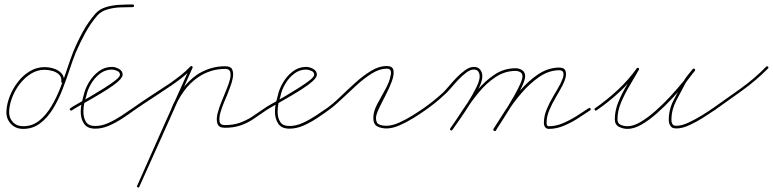

<svg xmlns="http://www.w3.org/2000/svg" viewBox="-20 -567 3466 861"><path d="M255 -201Q257 -221 245 -232.5Q233 -244 215 -249Q197 -254 180 -254Q147 -254 119 -236.5Q91 -219 69.5 -191.5Q48 -164 35.5 -132Q23 -100 21 -71Q19 -41 36.5 -21Q54 -1 84 -1Q125 -1 156 -26Q187 -51 210.5 -90.5Q234 -130 251.5 -175.5Q269 -221 283 -263.5Q297 -306 309 -336Q328 -382 352 -425.5Q376 -469 408 -506Q427 -527 456.5 -535.5Q486 -544 517.5 -545.5Q549 -547 575 -547Q581 -547 581 -541Q581 -535 575 -535Q552 -535 521.5 -534Q491 -533 462.5 -525Q434 -517 417 -498Q386 -462 362.5 -419Q339 -376 320 -332Q307 -300 292.5 -256Q278 -212 260 -165.5Q242 -119 217.5 -79Q193 -39 160 -14Q127 11 84 11Q49 11 27.5 -13Q6 -37 9 -72Q11 -103 24.5 -137Q38 -171 61 -200.5Q84 -230 114.5 -248Q145 -266 180 -266Q200 -266 221 -259.5Q242 -253 255.5 -238.5Q269 -224 267 -200Q267 -194 261 -194Q255 -195 255 -201Z M294 -74Q291 -78 296 -82Q305 -89 330.5 -103Q356 -117 387.5 -135.5Q419 -154 449 -173Q479 -192 498.5 -207.5Q518 -223 518 -232Q518 -244 504.5 -249.5Q491 -255 482 -255Q452 -255 428 -236.5Q404 -218 388 -190.5Q372 -163 367 -137Q367 -137 367 -137Q367 -137 367 -137Q367 -136 367 -136Q367 -136 367 -136Q361 -119 357.5 -102Q354 -85 354 -66Q354 -39 365.5 -20.5Q377 -2 407 -2Q436 -2 466 -15.5Q496 -29 524 -47.5Q552 -66 575 -82Q579 -85 583 -80Q586 -76 581 -72Q558 -55 529 -36Q500 -17 469 -3.5Q438 10 407 10Q372 10 357 -12Q342 -34 342 -66Q342 -86 346 -103.5Q350 -121 355 -140Q355 -140 355 -140Q355 -140 355 -139Q355 -139 355 -139Q355 -139 355 -139Q361 -168 378.5 -197.5Q396 -227 422.5 -247Q449 -267 482 -267Q497 -267 513.5 -258Q530 -249 530 -232Q530 -220 510.5 -202.5Q491 -185 461 -166Q431 -147 399 -128.5Q367 -110 340.5 -95Q314 -80 302 -72Q298 -69 294 -74Z M573 -74Q570 -78 575 -82Q616 -111 658.5 -138.5Q701 -166 743 -194Q767 -211 790 -229Q813 -247 834 -269Q838 -273 842 -269Q846 -265 842 -260Q821 -238 797.5 -219.5Q774 -201 749 -184Q708 -156 665.5 -128.5Q623 -101 581 -72Q577 -69 573 -74ZM843 -262Q784 -129 724.5 4Q665 137 605 270Q603 276 598 273Q592 271 595 266Q654 132 713.5 -1Q773 -134 833 -267Q835 -272 840 -270Q846 -268 843 -262ZM748 -79Q766 -124 794.5 -163.5Q823 -203 862 -231Q921 -270 990 -270Q1015 -270 1021.5 -255Q1028 -240 1024 -218Q1020 -196 1011.5 -175Q1003 -154 999 -142Q995 -132 985.5 -110Q976 -88 969 -64Q962 -40 964.5 -23Q967 -6 988 -6Q1026 -6 1055.5 -16.5Q1085 -27 1111 -44Q1137 -61 1167 -82Q1171 -85 1175 -80Q1178 -76 1173 -72Q1143 -51 1116 -33Q1089 -15 1058.5 -4.5Q1028 6 988 6Q961 6 955 -12.5Q949 -31 955.5 -57.5Q962 -84 972.5 -109Q983 -134 988 -147Q991 -155 998.5 -173Q1006 -191 1011 -210.5Q1016 -230 1012.5 -244Q1009 -258 990 -258Q924 -258 869 -221Q831 -195 803.5 -156.5Q776 -118 760 -75Q757 -69 752 -71Q746 -74 748 -79Z M1165 -74Q1162 -78 1167 -82Q1176 -89 1201.5 -103Q1227 -117 1258.5 -135.5Q1290 -154 1320 -173Q1350 -192 1369.5 -207.5Q1389 -223 1389 -232Q1389 -244 1375.5 -249.5Q1362 -255 1353 -255Q1323 -255 1299 -236.5Q1275 -218 1259 -190.5Q1243 -163 1238 -137Q1238 -137 1238 -137Q1238 -137 1238 -137Q1238 -136 1238 -136Q1238 -136 1238 -136Q1232 -119 1228.5 -102Q1225 -85 1225 -66Q1225 -39 1236.5 -20.5Q1248 -2 1278 -2Q1307 -2 1337 -15.5Q1367 -29 1395 -47.5Q1423 -66 1446 -82Q1450 -85 1454 -80Q1457 -76 1452 -72Q1429 -55 1400 -36Q1371 -17 1340 -3.5Q1309 10 1278 10Q1243 10 1228 -12Q1213 -34 1213 -66Q1213 -86 1217 -103.5Q1221 -121 1226 -140Q1226 -140 1226 -140Q1226 -140 1226 -139Q1226 -139 1226 -139Q1226 -139 1226 -139Q1232 -168 1249.5 -197.5Q1267 -227 1293.5 -247Q1320 -267 1353 -267Q1368 -267 1384.5 -258Q1401 -249 1401 -232Q1401 -220 1381.5 -202.5Q1362 -185 1332 -166Q1302 -147 1270 -128.5Q1238 -110 1211.5 -95Q1185 -80 1173 -72Q1169 -69 1165 -74Z M1446 -82Q1474 -102 1506.5 -133.5Q1539 -165 1574 -196.5Q1609 -228 1644.5 -249.5Q1680 -271 1714 -271Q1741 -271 1744.5 -251.5Q1748 -232 1737 -202Q1726 -172 1709 -139.5Q1692 -107 1679 -79.5Q1666 -52 1666 -38Q1666 -15 1680 -9Q1694 -3 1713 -3Q1738 -3 1769.5 -17Q1801 -31 1830.5 -49.5Q1860 -68 1880 -82Q1884 -85 1888 -80Q1891 -76 1886 -72Q1865 -57 1834.5 -38Q1804 -19 1772 -5Q1740 9 1713 9Q1689 9 1671.5 -0.5Q1654 -10 1654 -38Q1654 -67 1671.5 -100Q1689 -133 1708 -166.5Q1727 -200 1732 -230Q1735 -242 1731.5 -250.5Q1728 -259 1714 -259Q1682 -259 1647.5 -237.5Q1613 -216 1578.5 -184.5Q1544 -153 1511.5 -122Q1479 -91 1452 -72Q1448 -69 1444 -74Q1441 -78 1446 -82Z M1878 -74Q1875 -78 1880 -82Q1927 -115 1967 -152Q1979 -164 1995 -183Q2011 -202 2029.5 -221Q2048 -240 2067.5 -253.5Q2087 -267 2105 -267Q2124 -267 2133.5 -254.5Q2143 -242 2143 -224Q2143 -204 2127 -171Q2111 -138 2088 -101.5Q2065 -65 2043 -33.5Q2021 -2 2009 15Q2005 20 2001 17Q1996 13 1999 9Q2011 -8 2032.5 -39Q2054 -70 2076.5 -105.5Q2099 -141 2115 -173Q2131 -205 2131 -224Q2131 -237 2125 -246Q2119 -255 2105 -255Q2089 -255 2071 -241.5Q2053 -228 2035 -209Q2017 -190 2001.5 -171.5Q1986 -153 1975 -144Q1934 -105 1886 -72Q1882 -69 1878 -74ZM1999 9Q2025 -28 2055 -74Q2085 -120 2120.5 -162.5Q2156 -205 2198.5 -233Q2241 -261 2292 -261Q2309 -261 2322 -252Q2335 -243 2335 -225Q2335 -212 2324.5 -187.5Q2314 -163 2297.5 -133.5Q2281 -104 2262.5 -74.5Q2244 -45 2228.5 -20.5Q2213 4 2204 17Q2201 22 2196 19Q2191 16 2194 11Q2202 -2 2217.5 -25.5Q2233 -49 2251 -78.5Q2269 -108 2285.5 -137Q2302 -166 2312.5 -189.5Q2323 -213 2323 -225Q2323 -238 2313 -243.5Q2303 -249 2292 -249Q2244 -249 2202.5 -221.5Q2161 -194 2126.5 -152Q2092 -110 2063 -65Q2034 -20 2009 15Q2005 20 2001 17Q1996 13 1999 9ZM2193 11Q2215 -24 2245 -70.5Q2275 -117 2312 -160.5Q2349 -204 2392 -233Q2435 -262 2483 -264Q2509 -265 2515 -251Q2521 -237 2516 -218.5Q2511 -200 2503 -185Q2490 -160 2473 -131.5Q2456 -103 2443.5 -73.5Q2431 -44 2431 -16Q2431 -10 2433 -5.5Q2435 -1 2442 -1Q2473 -1 2504.5 -14.5Q2536 -28 2565.5 -46.5Q2595 -65 2620 -82Q2625 -85 2628 -80Q2631 -75 2626 -72Q2601 -55 2570.5 -35.5Q2540 -16 2507 -2.5Q2474 11 2442 11Q2430 11 2424.5 3Q2419 -5 2419 -16Q2419 -46 2431.5 -76.5Q2444 -107 2461.5 -136Q2479 -165 2493 -191Q2498 -201 2503.5 -215.5Q2509 -230 2506 -241.5Q2503 -253 2483 -252Q2438 -250 2396.5 -221Q2355 -192 2318.5 -149.5Q2282 -107 2253 -61.5Q2224 -16 2204 18Q2201 23 2196 20Q2190 17 2193 11Z M2647 -74Q2644 -79 2649 -82Q2701 -118 2749.5 -163Q2798 -208 2835 -260Q2838 -265 2843 -262Q2848 -259 2845 -254Q2827 -222 2804.5 -184.5Q2782 -147 2765.5 -108.5Q2749 -70 2749 -32Q2749 -13 2764 -7Q2779 -1 2794 -1Q2821 -1 2853.5 -20.5Q2886 -40 2921 -71Q2956 -102 2988 -137Q3020 -172 3046 -204Q3072 -236 3086 -256Q3089 -261 3094 -258Q3099 -254 3096 -249Q3085 -236 3074 -222.5Q3063 -209 3054 -194Q3054 -194 3054 -194Q3054 -194 3054 -194Q3054 -194 3054 -194Q3054 -194 3054 -194Q3034 -157 3012.5 -115.5Q2991 -74 2991 -30Q2991 -19 2994 -13Q2994 -13 2994 -13Q2994 -13 2994 -13Q2994 -13 2994 -13Q2994 -13 2994 -13Q2998 -6 3002 -4.5Q3006 -3 3014 -3Q3037 -3 3068 -17.5Q3099 -32 3129 -50.5Q3159 -69 3177 -82Q3181 -85 3185 -80Q3188 -76 3183 -72Q3164 -59 3133.5 -39.5Q3103 -20 3071 -5.5Q3039 9 3014 9Q3003 9 2996 6Q2989 3 2984 -7Q2984 -7 2984 -7Q2984 -7 2984 -7Q2984 -7 2984 -7Q2984 -7 2984 -7Q2979 -16 2979 -30Q2979 -76 3001 -118.5Q3023 -161 3044 -200Q3044 -200 3044 -200Q3044 -200 3044 -200Q3044 -200 3044 -200Q3044 -200 3044 -200Q3052 -215 3063.5 -229Q3075 -243 3086 -257Q3090 -261 3095 -258Q3099 -254 3096 -250Q3080 -228 3054 -195Q3028 -162 2995 -126.5Q2962 -91 2926.5 -59.5Q2891 -28 2857 -8.5Q2823 11 2794 11Q2774 11 2755.5 1.5Q2737 -8 2737 -32Q2737 -71 2753.5 -111Q2770 -151 2793 -188.5Q2816 -226 2835 -260Q2838 -265 2843 -262Q2848 -258 2845 -254Q2807 -200 2758 -154.5Q2709 -109 2655 -72Q2650 -69 2647 -74Z M3174 -72Q3171 -77 3176 -81Q3237 -124 3300 -169Q3363 -214 3416 -268Q3420 -272 3424 -268Q3428 -264 3424 -260Q3371 -206 3307.5 -160.5Q3244 -115 3182 -71Q3178 -67 3174 -72Z"/></svg>

Font: FRB American Cursive Guidelines Thin
Style: Italic
Weight: 100
Italic angle: -25°
Version: Version 2.0;Modular Font Editor K font №1